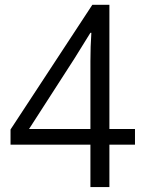

<svg xmlns="http://www.w3.org/2000/svg" viewBox="-20 -761 596 791"><path d="M23.4 -227.5 360.4 -741.2H430.7V-229.5H536.1V-165H430.7V9.8H352.5V-165H23.4ZM99.6 -229.5H352.5V-508.8Q352.5 -570.3 356.4 -626H352.5L287.1 -520.5Z"/></svg>

Font: Gothic A1
Style: Regular
Weight: 400
Designer: HanYang I&C Co.,Ltd.
Foundry: HanYang I&C Co.,Ltd.
Version: Version 2.50